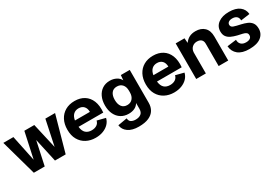

<svg xmlns="http://www.w3.org/2000/svg" viewBox="46 -1549 3856 2690"><g transform="rotate(-30 1974.5 -204.5)"><path d="M177 0 16 -576H179L266 -159L356 -576H517L610 -168L696 -576H853L692 0H519L435 -381L353 0Z M1176 10Q1092 10 1026 -25Q960 -60 922.5 -126Q885 -192 885 -286Q885 -377 920.5 -444.5Q956 -512 1020.5 -549Q1085 -586 1172 -586Q1261 -586 1325 -546Q1389 -506 1420 -430Q1451 -354 1441 -244H1041Q1049 -173 1084.5 -141Q1120 -109 1178 -109Q1229 -109 1262.5 -131.5Q1296 -154 1304 -194L1438 -160Q1426 -109 1390 -71Q1354 -33 1299 -11.5Q1244 10 1176 10ZM1169 -469Q1118 -469 1085 -438Q1052 -407 1042 -346H1284Q1283 -405 1252.5 -437Q1222 -469 1169 -469Z M1777 177Q1670 177 1607 133Q1544 89 1535 16L1684 -10Q1687 35 1716 52Q1745 69 1787 69Q1842 69 1874 43.5Q1906 18 1906 -37V-130Q1882 -89 1840.5 -69.5Q1799 -50 1746 -50Q1674 -50 1621.5 -83Q1569 -116 1540 -176Q1511 -236 1511 -317Q1511 -397 1539.5 -457.5Q1568 -518 1619.5 -551.5Q1671 -585 1741 -585Q1797 -585 1843 -561.5Q1889 -538 1910 -495L1917 -576H2061V-44Q2061 22 2031.5 71.5Q2002 121 1939.5 149Q1877 177 1777 177ZM1787 -166Q1842 -166 1874 -203.5Q1906 -241 1906 -303V-330Q1906 -393 1874 -429Q1842 -465 1786 -465Q1729 -465 1699 -425.5Q1669 -386 1669 -316Q1669 -247 1699 -206.5Q1729 -166 1787 -166Z M2445 10Q2361 10 2295 -25Q2229 -60 2191.5 -126Q2154 -192 2154 -286Q2154 -377 2189.5 -444.5Q2225 -512 2289.5 -549Q2354 -586 2441 -586Q2530 -586 2594 -546Q2658 -506 2689 -430Q2720 -354 2710 -244H2310Q2318 -173 2353.5 -141Q2389 -109 2447 -109Q2498 -109 2531.5 -131.5Q2565 -154 2573 -194L2707 -160Q2695 -109 2659 -71Q2623 -33 2568 -11.5Q2513 10 2445 10ZM2438 -469Q2387 -469 2354 -438Q2321 -407 2311 -346H2553Q2552 -405 2521.5 -437Q2491 -469 2438 -469Z M2804 0V-576H2947L2953 -498Q2986 -544 3028.5 -565Q3071 -586 3128 -586Q3217 -586 3269.5 -535.5Q3322 -485 3322 -388V0H3167V-363Q3167 -405 3142.5 -427.5Q3118 -450 3073 -450Q3027 -450 2995 -420.5Q2963 -391 2960 -340V0Z M3662 10Q3545 10 3482.5 -40.5Q3420 -91 3413 -178L3561 -197Q3560 -150 3588 -122.5Q3616 -95 3668 -95Q3710 -95 3733.5 -111.5Q3757 -128 3757 -160Q3757 -188 3738 -202Q3719 -216 3685.5 -223.5Q3652 -231 3607 -241Q3554 -254 3514 -273Q3474 -292 3451.5 -324Q3429 -356 3429 -406Q3429 -489 3494.5 -537.5Q3560 -586 3668 -586Q3778 -586 3838.5 -539.5Q3899 -493 3905 -416L3760 -396Q3760 -439 3734.5 -461Q3709 -483 3664 -483Q3625 -483 3604 -467Q3583 -451 3583 -426Q3583 -391 3620.5 -377.5Q3658 -364 3731 -349Q3780 -338 3822 -320.5Q3864 -303 3890 -268.5Q3916 -234 3916 -174Q3916 -91 3851.5 -40.5Q3787 10 3662 10Z"/></g></svg>

Font: BDO Grotesk
Style: Bold
Weight: 700
Designer: Deni Anggara
Foundry: Lokal Container
Version: Version 2.000